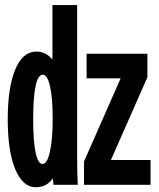

<svg xmlns="http://www.w3.org/2000/svg" viewBox="-20 -745 640 774"><path d="M195.3 0 193.4 -26.4Q168.5 9.8 124 9.8Q71.8 9.8 41.5 -62.7Q11.2 -135.3 11.2 -263.2Q11.2 -391.6 41.3 -464.4Q71.3 -537.1 127 -537.1Q164.6 -537.1 191.4 -504.9V-724.6H291V-115.2Q291 -41.5 293.5 0ZM192.4 -266.6Q192.4 -351.1 181.6 -397.5Q170.9 -443.8 152.8 -443.8Q113.8 -443.8 113.8 -263.2Q113.8 -173.3 123.8 -128.7Q133.8 -84 151.4 -84Q170.4 -84 181.4 -134Q192.4 -184.1 192.4 -266.6ZM318.8 0V-94.2L466.3 -429.2H329.1V-528.3H574.2V-433.6L427.2 -100.1H586.9V0Z"/></svg>

Font: Liberation Mono
Style: Bold
Weight: 700
Monospace: yes
Designer: Steve Matteson
Foundry: Ascender Corporation
Version: Version 2.1.5